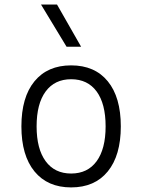

<svg xmlns="http://www.w3.org/2000/svg" viewBox="-20 -815 626 845"><path d="M293 9.8Q189.5 9.8 131.8 -60.5Q74.2 -130.9 74.2 -258.8Q74.2 -387.2 131.8 -457.3Q189.5 -527.3 293 -527.3Q397 -527.3 454.3 -457.3Q511.7 -387.2 511.7 -258.8Q511.7 -130.9 454.3 -60.5Q397 9.8 293 9.8ZM293 -51.3Q365.7 -51.3 405.3 -105.5Q444.8 -159.7 444.8 -258.8Q444.8 -358.4 405.3 -412.4Q365.7 -466.3 293 -466.3Q220.7 -466.3 180.9 -412.4Q141.1 -358.4 141.1 -258.8Q141.1 -159.7 180.9 -105.5Q220.7 -51.3 293 -51.3ZM272.9 -609.4 160.6 -794.9H231L336.9 -609.4Z"/></svg>

Font: Caskaydia Cove Light
Style: Regular
Weight: 300
Monospace: yes
Designer: Aaron Bell
Foundry: Saja Typeworks
Version: Version 4.300; ttfautohint (v1.8.3)